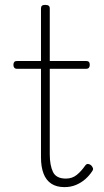

<svg xmlns="http://www.w3.org/2000/svg" viewBox="-20 -750 428 787"><path d="M244 17Q212 17 190.5 3Q169 -11 158.5 -38.5Q148 -66 148 -105V-468H50Q42 -468 38.5 -472.5Q35 -477 35 -484Q35 -492 38.5 -496Q42 -500 50 -500H148V-715Q148 -723 152 -726.5Q156 -730 165 -730Q175 -730 179.5 -726.5Q184 -723 184 -715V-500H333Q341 -500 344.5 -496Q348 -492 348 -484Q348 -477 344.5 -472.5Q341 -468 333 -468H184V-118Q184 -73 197 -45.5Q210 -18 250 -18Q276 -18 294.5 -33Q313 -48 329 -71Q334 -78 340 -78Q346 -78 353 -73Q358 -68 360.5 -62Q363 -56 359 -50Q347 -31 330 -16Q313 -1 291.5 8Q270 17 244 17Z"/></svg>

Font: Playwrite CL Thin
Style: Regular
Weight: 100
Designer: Veronika Burian, José Scaglione
Foundry: TypeTogether
Version: Version 1.002